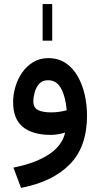

<svg xmlns="http://www.w3.org/2000/svg" viewBox="-20 -666 495 950"><path d="M190.9 -464.8V-646H238.3V-464.8ZM410.6 -94.2Q410.6 60.1 325.7 146.7Q240.7 233.4 84 263.7L46.4 163.1Q153.3 142.6 220.5 98.9Q287.6 55.2 302.2 -9.8Q286.1 -4.9 266.8 -1.7Q247.6 1.5 231.9 1.5Q142.1 1.5 93.5 -37.6Q44.9 -76.7 44.9 -160.6Q44.9 -198.2 56.2 -236.6Q67.4 -274.9 89.6 -306.9Q111.8 -338.9 144.3 -358.6Q176.8 -378.4 218.8 -378.4Q268.1 -378.4 304.2 -354.5Q340.3 -330.6 363.8 -289.8Q387.2 -249 398.9 -198.5Q410.6 -147.9 410.6 -94.2ZM232.4 -109.9Q253.4 -109.9 273.4 -112.8Q293.5 -115.7 310.1 -120.6Q305.2 -183.1 283.4 -226.1Q261.7 -269 217.8 -269Q189.5 -269 173.6 -251Q157.7 -232.9 151.4 -208.5Q145 -184.1 145 -165Q145 -133.3 168 -121.6Q190.9 -109.9 232.4 -109.9Z"/></svg>

Font: Vazirmatn UI NL Medium
Style: Regular
Weight: 500
Designer: Saber Rastikerdar
Foundry: Saber Rastikerdar
Version: Version 33.003